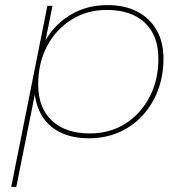

<svg xmlns="http://www.w3.org/2000/svg" viewBox="-20 -540 711 754"><path d="M330 3Q261 3 213 -22Q165 -47 140 -93.5Q115 -140 114 -205Q114 -295 150 -366Q186 -437 251.5 -478.5Q317 -520 402 -520Q470 -520 519 -494.5Q568 -469 595 -422Q622 -375 622 -310Q622 -243 600.5 -186Q579 -129 540 -86.5Q501 -44 447.5 -20.5Q394 3 330 3ZM24 194 166 -517H186L150 -337L124 -267L121 -190L44 194ZM333 -16Q411 -16 471.5 -54Q532 -92 567 -158.5Q602 -225 602 -309Q602 -401 548.5 -451Q495 -501 399 -501Q322 -501 261 -463Q200 -425 165 -359Q130 -293 130 -208Q130 -117 183.5 -66.5Q237 -16 333 -16Z"/></svg>

Font: Montserrat Thin Thin
Style: Italic
Weight: 250
Italic angle: -11.3°
Version: Version 9.000